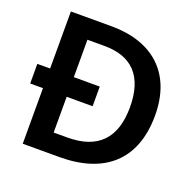

<svg xmlns="http://www.w3.org/2000/svg" viewBox="-126 -844 987 974"><g transform="rotate(20 368.0 -357.0)"><path d="M315 -714H95V-406H26V-300H95V0H293C535 0 677 -123 677 -364C677 -593 535 -714 315 -714ZM315 -608C460 -608 543 -530 543 -360C543 -192 461 -107 297 -107H223V-300H363V-406H223V-608Z"/></g></svg>

Font: Noto Sans Telugu SemiBold
Style: Regular
Weight: 600
Designer: Jelle Bosma - Monotype Design Team
Foundry: Monotype Imaging Inc.
Version: Version 2.005